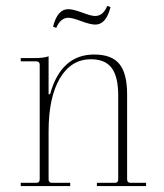

<svg xmlns="http://www.w3.org/2000/svg" viewBox="-20 -628 553 648"><path d="M170 -534 159 -538Q174 -597 210 -597Q227 -597 257.5 -585.5Q288 -574 301 -574Q328 -574 342 -608L353 -604Q338 -545 302 -545Q285 -545 254.5 -556.5Q224 -568 211 -568Q184 -568 170 -534ZM50 0V-11H102Q114 -11 114 -23V-409Q114 -421 102 -421H50V-432H95Q128 -432 144 -438V-310H149Q186 -444 298 -444Q357 -444 383 -412Q409 -380 409 -310V-23Q409 -11 421 -11H473V0H307V-11H368Q379 -11 379 -23V-305Q379 -369 357 -398.5Q335 -428 287 -428Q220 -428 182 -363.5Q144 -299 144 -185V-23Q144 -11 156 -11H217V0Z"/></svg>

Font: Arapey Thin-Display
Style: Regular
Weight: 100
Designer: Eduardo Rodriguez Tunni
Foundry: Eduardo Rodriguez Tunni
Version: Version 4.000